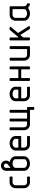

<svg xmlns="http://www.w3.org/2000/svg" viewBox="1668 -2332 757 4132"><g transform="rotate(-90 2046.0 -266.5)"><path d="M312 -421.4V-391.1Q312 -374.5 295.4 -374.5H188Q162.1 -374.5 143.3 -356.4Q124.5 -338.4 124.5 -312V-124.5Q124.5 -99.6 143.1 -80.8Q161.6 -62 188 -62H295.4Q312 -62 312 -45.4V-16.6Q312 0 295.4 0H188Q136.2 0 99.1 -36.9Q62 -73.7 62 -124.5V-312Q62 -362.8 99.4 -400.4Q136.7 -438 188 -438H295.4Q312 -438 312 -421.4Z M546.4 -562Q526.9 -562 512.7 -548.1Q498.5 -534.2 498.5 -515.6V-428.2Q498.5 -425.3 502.2 -422.6Q505.9 -419.9 508.8 -423.3L576.2 -479.5Q592.8 -494.1 592.8 -515.6Q592.8 -535.2 578.9 -548.6Q564.9 -562 546.4 -562ZM748.5 -312V-124.5Q748.5 -71.8 701.4 -35.9Q654.3 0 592.8 0Q530.8 0 483.4 -35.2Q436 -70.3 436 -124.5V-515.6Q436 -560.1 468.8 -592.3Q501.5 -624.5 546.1 -624.5Q590.8 -624.5 623 -592.3Q655.3 -560.1 655.3 -515.6Q655.3 -471.2 627.9 -443.8Q619.6 -435.5 631.3 -433.6Q680.2 -423.3 714.4 -390.4Q748.5 -357.4 748.5 -312ZM686 -124.5V-312Q686 -339.8 657 -357.2Q627.9 -374.5 592.8 -374.5Q549.3 -374.5 523.4 -353.5Q498.5 -335 498.5 -312V-124.5Q498.5 -101.6 523.4 -84Q550.3 -62 592.8 -62Q627 -62 656.5 -79.3Q686 -96.7 686 -124.5Z M944.3 -250H1114.3Q1122.6 -250 1122.6 -258.3V-312Q1122.6 -339.8 1093.5 -357.2Q1064.5 -374.5 1029.3 -374.5Q985.8 -374.5 960 -353.5Q935.1 -335 935.1 -312V-258.3Q935.1 -250 944.3 -250ZM1185.1 -312V-204.6Q1185.1 -188 1168.5 -188H944.3Q935.1 -188 935.1 -179.7V-124.5Q935.1 -99.6 953.6 -80.8Q972.2 -62 998.5 -62H1168.5Q1185.1 -62 1185.1 -45.4V-16.6Q1185.1 0 1168.5 0H998.5Q946.8 0 909.7 -36.9Q872.6 -73.7 872.6 -124.5V-312Q872.6 -365.7 919.9 -401.9Q967.3 -438 1029.3 -438Q1090.3 -438 1137.7 -401.4Q1185.1 -364.7 1185.1 -312Z M1809.1 -45.4V75.7Q1809.1 92.3 1792.5 92.3H1763.7Q1747.1 92.3 1747.1 75.7V7.3Q1747.1 0 1738.8 0H1435.1Q1383.3 0 1346.2 -36.9Q1309.1 -73.7 1309.1 -124.5V-421.4Q1309.1 -438 1325.7 -438H1355Q1371.6 -438 1371.6 -421.4V-124.5Q1371.6 -99.6 1390.1 -80.8Q1408.7 -62 1435.1 -62H1488.8Q1497.1 -62 1497.1 -70.3V-421.4Q1497.1 -438 1513.7 -438H1542.5Q1559.1 -438 1559.1 -421.4V-70.3Q1559.1 -62 1567.4 -62H1676.8Q1685.1 -62 1685.1 -70.3V-421.4Q1685.1 -438 1701.7 -438H1730.5Q1747.1 -438 1747.1 -421.4V-70.3Q1747.1 -62 1755.4 -62H1792.5Q1809.1 -62 1809.1 -45.4Z M2004.9 -250H2174.8Q2183.1 -250 2183.1 -258.3V-312Q2183.1 -339.8 2154.1 -357.2Q2125 -374.5 2089.8 -374.5Q2046.4 -374.5 2020.5 -353.5Q1995.6 -335 1995.6 -312V-258.3Q1995.6 -250 2004.9 -250ZM2245.6 -312V-204.6Q2245.6 -188 2229 -188H2004.9Q1995.6 -188 1995.6 -179.7V-124.5Q1995.6 -99.6 2014.2 -80.8Q2032.7 -62 2059.1 -62H2229Q2245.6 -62 2245.6 -45.4V-16.6Q2245.6 0 2229 0H2059.1Q2007.3 0 1970.2 -36.9Q1933.1 -73.7 1933.1 -124.5V-312Q1933.1 -365.7 1980.5 -401.9Q2027.8 -438 2089.8 -438Q2150.9 -438 2198.2 -401.4Q2245.6 -364.7 2245.6 -312Z M2682.1 -421.4V-16.6Q2682.1 0 2665.5 0H2636.2Q2619.6 0 2619.6 -16.6V-179.7Q2619.6 -188 2611.3 -188H2440.4Q2432.1 -188 2432.1 -179.7V-16.6Q2432.1 0 2415.5 0H2386.2Q2369.6 0 2369.6 -16.6V-421.4Q2369.6 -438 2386.2 -438H2415.5Q2432.1 -438 2432.1 -421.4V-258.3Q2432.1 -250 2440.4 -250H2611.3Q2619.6 -250 2619.6 -258.3V-421.4Q2619.6 -438 2636.2 -438H2665.5Q2682.1 -438 2682.1 -421.4Z M2806.2 -124.5V-419.9Q2806.2 -436.5 2822.8 -436.5H2852.1Q2868.7 -436.5 2868.7 -419.9V-124.5Q2868.7 -98.6 2886.7 -80.3Q2904.8 -62 2930.7 -62H3047.9Q3056.2 -62 3056.2 -70.3V-419.9Q3056.2 -436.5 3072.8 -436.5H3102.1Q3118.7 -436.5 3118.7 -419.9V-16.6Q3118.7 0 3102.1 0H2930.7Q2878.9 0 2842.5 -36.4Q2806.2 -72.8 2806.2 -124.5Z M3305.2 -421.4V-258.3Q3305.2 -254.4 3309.3 -252.7Q3313.5 -251 3316.4 -253.9L3464.8 -429.7Q3471.2 -438 3482.4 -438H3517.6Q3526.9 -438 3531.7 -428.5Q3536.6 -418.9 3530.3 -409.7L3404.8 -261.2Q3400.9 -257.3 3403.8 -252L3547.9 -25.9Q3550.8 -20.5 3550.8 -16.6Q3550.8 -9.3 3545.7 -4.6Q3540.5 0 3533.2 0H3503.4Q3489.7 0 3483.4 -10.3L3363.3 -200.2Q3359.4 -207.5 3353 -201.2L3311.5 -151.4Q3305.2 -145 3305.2 -136.7V-16.6Q3305.2 0 3288.6 0H3259.3Q3242.7 0 3242.7 -16.6V-421.4Q3242.7 -438 3259.3 -438H3288.6Q3305.2 -438 3305.2 -421.4Z M3977.1 -419.9V-122.6Q3977.1 -102.1 3992.2 -84.2Q4007.3 -66.4 4026.9 -64.5Q4040.5 -60.5 4040.5 -47.9V-17.6Q4040.5 -1 4020.5 -1Q3981.9 -6.3 3951.2 -36.1Q3942.9 -44.4 3928.2 -34.2Q3882.8 0 3821.3 0Q3759.3 0 3711.9 -35.2Q3664.6 -70.3 3664.6 -124.5V-312Q3664.6 -362.8 3701.4 -399.7Q3738.3 -436.5 3790.5 -436.5H3960.4Q3977.1 -436.5 3977.1 -419.9ZM3914.6 -124.5V-366.2Q3914.6 -374.5 3906.2 -374.5H3790.5Q3764.6 -374.5 3745.8 -356.4Q3727.1 -338.4 3727.1 -312V-124.5Q3727.1 -102.5 3754.6 -82.3Q3782.2 -62 3821.3 -62Q3855.5 -62 3885 -79.3Q3914.6 -96.7 3914.6 -124.5Z"/></g></svg>

Font: GOSTRUS
Style: type_B
Weight: 400
Designer: Юрий и Татьяна Кривогуз
Version: Version 02.00